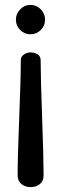

<svg xmlns="http://www.w3.org/2000/svg" viewBox="-20 -758 250 784"><path d="M45 -678Q45 -702 62.5 -720Q80 -738 104 -738Q129 -738 146.5 -720Q164 -702 164 -678Q164 -653 146.5 -635.5Q129 -618 104 -618Q80 -618 62.5 -635.5Q45 -653 45 -678ZM52 -42Q52 -115 58.5 -277.5Q65 -440 65 -512Q65 -527 77.5 -535.5Q90 -544 105 -544Q122 -544 134 -536Q146 -528 146 -512Q146 -440 152 -277.5Q158 -115 158 -42Q158 -19 143 -6.5Q128 6 105 6Q82 6 67 -7Q52 -20 52 -42Z"/></svg>

Font: TerminalDosisSemiBold
Style: Bold
Weight: 600
Designer: EdgarTolentino, PabloImpallari, IginoMarini
Foundry: EdgarTolentino, PabloImpallari, IginoMarini
Version: Version 1.006